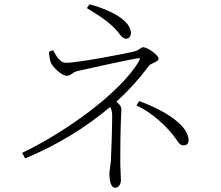

<svg xmlns="http://www.w3.org/2000/svg" viewBox="-20 -832 1040 902"><path d="M401 -812 388 -794C453 -755 500 -723 533 -683C546 -666 557 -650 573 -650C587 -650 595 -664 595 -676C595 -739 492 -787 401 -812ZM634 -357 621 -337C693 -303 766 -239 812 -172C821 -158 828 -149 844 -149C857 -149 866 -159 866 -173C866 -242 756 -313 634 -357ZM507 -284C507 -236 503 -107 501 -79C498 -40 494 -34 494 -15C494 5 498 50 520 50C539 50 548 32 548 14C548 -9 545 -44 545 -73C545 -253 550 -292 550 -318C550 -332 541 -342 527 -355C585 -407 636 -464 679 -522C690 -537 725 -540 725 -557C725 -572 674 -610 653 -610C641 -610 637 -597 610 -590C570 -580 347 -537 290 -537C258 -537 242 -576 229 -596L210 -589C211 -570 215 -543 221 -533C233 -513 270 -476 293 -476C315 -476 316 -492 347 -499C403 -511 584 -552 625 -558C638 -560 640 -557 633 -545C545 -394 282 -208 84 -114L98 -88C242 -147 381 -231 497 -329C504 -319 507 -308 507 -284Z"/></svg>

Font: Noto Serif TC ExtraLight
Style: Regular
Weight: 200
Designer: Ryoko NISHIZUKA 西塚涼子 (kana & ideographs); Frank Grießhammer (Latin, Greek & Cyrillic); Wenlong ZHANG 张文龙 (bopomofo); San
Foundry: Adobe
Version: Version 2.001;hotconv 1.1.0;makeotfexe 2.6.0